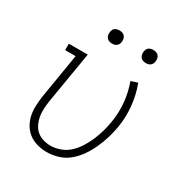

<svg xmlns="http://www.w3.org/2000/svg" viewBox="-169 -848 938 984"><g transform="rotate(30 300.0 -355.5)"><path d="M243 8Q215 8 187.5 0.5Q160 -7 138.5 -23Q117 -39 103 -62Q89 -85 83 -112Q77 -139 78 -168Q79 -197 83 -226L127 -492H65V-530H177L125 -219Q122 -197 121 -174Q120 -151 124 -130Q128 -109 137.5 -89.5Q147 -70 163 -56.5Q179 -43 200.5 -36.5Q222 -30 244 -30Q273 -30 302.5 -41Q332 -52 354.5 -73.5Q377 -95 393.5 -121.5Q410 -148 422 -176.5Q434 -205 442 -233.5Q450 -262 455 -291Q465 -351 459.5 -409.5Q454 -468 434 -522L473 -535Q495 -477 501.5 -413.5Q508 -350 497 -285Q491 -251 481 -218Q471 -185 456.5 -152.5Q442 -120 421.5 -90Q401 -60 373.5 -36.5Q346 -13 311.5 -2.5Q277 8 243 8ZM456 -641Q447 -641 438.5 -644Q430 -647 424.5 -654Q419 -661 417.5 -670.5Q416 -680 418 -690Q419 -696 422 -702Q425 -708 431 -712Q437 -716 443.5 -717.5Q450 -719 456 -719Q466 -719 474.5 -716Q483 -713 488.5 -706Q494 -699 495.5 -689.5Q497 -680 495 -670Q494 -664 490.5 -658Q487 -652 481.5 -648Q476 -644 469.5 -642.5Q463 -641 456 -641ZM256 -641Q247 -641 238.5 -644Q230 -647 224.5 -654Q219 -661 217.5 -670.5Q216 -680 218 -690Q219 -696 222 -702Q225 -708 231 -712Q237 -716 243.5 -717.5Q250 -719 256 -719Q266 -719 274.5 -716Q283 -713 288.5 -706Q294 -699 295.5 -689.5Q297 -680 295 -670Q294 -664 290.5 -658Q287 -652 281.5 -648Q276 -644 269.5 -642.5Q263 -641 256 -641Z"/></g></svg>

Font: Iosevka Curly Slab XLtExObl
Style: Regular
Weight: 200
Width: 7
Italic angle: -9°
Monospace: yes
Designer: Belleve Invis
Foundry: Belleve Invis
Version: Version 11.0.0; ttfautohint (v1.8.3)